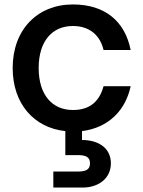

<svg xmlns="http://www.w3.org/2000/svg" viewBox="-20 -582 642 864"><path d="M308 -562C149 -562 37 -449 37 -276C37 -115 133 -7 274 8V116H329C364 116 385 123 385 153C385 183 364 190 329 190H220V262H352C423 262 479 221 479 153C479 84 423 48 349 48V8C469 -7 545 -86 568 -194H446C427 -124 383 -87 308 -87C215 -87 154 -155 154 -276C154 -397 215 -465 308 -465C384 -465 431 -422 446 -357H568C542 -487 452 -562 308 -562Z"/></svg>

Font: Malmofest Medium
Style: Regular
Weight: 500
Designer: Jonny Pinhorn (Poppins), Kolossal
Version: Version 1.004;Glyphs 3.1.2 (3151)